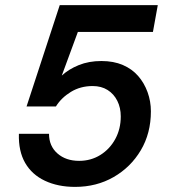

<svg xmlns="http://www.w3.org/2000/svg" viewBox="-20 -720 661 752"><path d="M274 12Q207 12 156 -12Q105 -36 78.5 -82Q52 -128 54 -196H172Q172 -148 205 -119Q238 -90 290 -90Q336 -90 373 -113Q410 -136 431.5 -175.5Q453 -215 453 -264Q453 -298 439.5 -325Q426 -352 401.5 -367.5Q377 -383 343 -383Q295 -383 257.5 -360Q220 -337 199 -303H84L214 -700H598L579 -595H285L222 -424Q249 -449 288.5 -465Q328 -481 377 -481Q425 -481 461 -465.5Q497 -450 521 -422.5Q545 -395 558 -359Q571 -323 571 -284Q571 -198 531.5 -131.5Q492 -65 425 -26.5Q358 12 274 12Z"/></svg>

Font: DM Sans 24pt SemiBold
Style: Italic
Weight: 600
Italic angle: -10°
Designer: Colophon Foundry, Jonny Pinhorn
Foundry: Colophon Foundry
Version: Version 4.004;gftools[0.9.30]